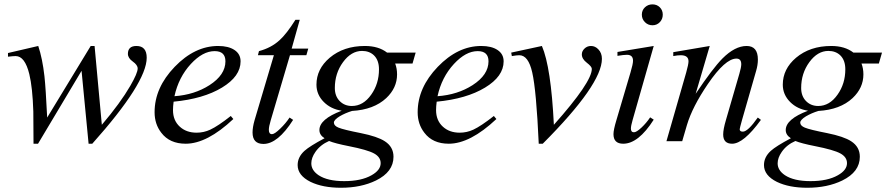

<svg xmlns="http://www.w3.org/2000/svg" viewBox="-20 -656 4118 892"><path d="M661.6 -387.7Q661.6 -271.5 408.7 11.7H391.6L358.9 -327.1Q258.3 -157.7 156.7 11.7H135.7Q135.3 -63 134.8 -137.7Q131.3 -249.5 116.2 -311.5Q95.7 -395.5 52.7 -395.5Q41.5 -395.5 17.1 -392.6V-409.7L157.7 -442.4Q177.2 -384.3 186.5 -301.8Q192.4 -248 199.2 -109.9L401.4 -442.4H419.4Q419.4 -440.9 453.1 -76.2Q539.6 -178.2 585.4 -257.3Q619.6 -316.4 619.6 -337.9Q619.6 -354 596.9 -370.1Q574.2 -386.2 574.2 -405.8Q574.2 -442.4 613.8 -442.4Q661.6 -442.4 661.6 -387.7Z M1097.7 -371.1Q1097.7 -301.3 1011.2 -249Q924.8 -196.8 786.6 -183.6Q783.7 -161.6 783.7 -144.5Q783.7 -96.2 815.4 -67.4Q845.7 -39.6 893.6 -39.6Q926.8 -39.6 957 -53.7Q992.7 -70.3 1052.2 -117.2L1064 -103Q941.9 11.7 842.8 11.7Q768.1 11.7 729.5 -39.1Q698.2 -79.1 698.2 -134.8Q698.2 -248.5 791.5 -345.5Q884.8 -442.4 993.7 -442.4Q1041.5 -442.4 1069.6 -423.6Q1097.7 -404.8 1097.7 -371.1ZM1027.3 -371.1Q1027.3 -418.5 977.1 -418.5Q921.9 -418.5 866.7 -358.9Q809.6 -296.9 790.5 -209Q883.8 -215.8 953.1 -260.3Q1027.3 -308.1 1027.3 -371.1Z M1412.1 -430.2 1403.3 -399.4H1327.1L1237.8 -97.2Q1229 -67.9 1229 -52.7Q1229 -32.7 1243.7 -32.7Q1255.4 -32.7 1281.7 -58.1Q1308.1 -83.5 1325.2 -109.9L1341.8 -99.1Q1270.5 12.7 1204.1 12.7Q1153.3 12.7 1153.3 -40.5Q1153.3 -64.5 1162.6 -97.2L1252.4 -399.4H1178.2L1183.1 -418.5Q1239.7 -433.6 1278.3 -468.8Q1311 -498 1352.5 -564H1372.6L1335 -430.2Z M1911.1 -411.6 1896.5 -360.8H1815.9Q1824.7 -337.9 1824.7 -310.5Q1824.7 -247.6 1774.4 -200.2Q1716.8 -146.5 1615.7 -140.6Q1584 -130.9 1558.1 -115.7Q1531.2 -99.1 1531.2 -86.4Q1531.2 -71.8 1552.7 -63Q1576.7 -53.2 1656.2 -37.6Q1733.9 -22 1768.1 0.5Q1808.1 26.4 1808.1 72.3Q1808.1 142.6 1726.6 182.6Q1657.2 216.3 1564 216.3Q1479.5 216.3 1422.9 189Q1362.8 159.2 1362.8 110.8Q1362.8 73.7 1394.5 44.9Q1419.4 22.5 1487.8 -13.7Q1463.9 -28.8 1463.9 -51.8Q1463.9 -102.5 1567.4 -141.6Q1517.1 -149.4 1484.4 -182.1Q1450.2 -216.3 1450.2 -262.7Q1450.2 -335.4 1511.7 -387.7Q1576.7 -442.4 1675.3 -442.4Q1738.8 -442.4 1778.3 -411.6ZM1740.7 -334Q1740.7 -376 1717.3 -398.9Q1695.8 -419.4 1662.1 -419.4Q1611.8 -419.4 1573.7 -367.4Q1535.6 -315.4 1535.6 -247.1Q1535.6 -209.5 1558.1 -186.5Q1580.6 -163.6 1614.7 -163.6Q1667.5 -163.6 1704.6 -216.3Q1740.7 -267.1 1740.7 -334ZM1748.5 102.1Q1748.5 73.7 1717.8 56.9Q1687 40 1600.1 22.9Q1536.1 10.3 1508.8 -1Q1468.3 16.6 1445.3 49.8Q1426.3 77.1 1426.3 103Q1426.3 135.3 1460.4 158.2Q1502 185.5 1579.1 185.5Q1658.2 185.5 1706.1 158.2Q1748.5 134.3 1748.5 102.1Z M2319.8 -371.1Q2319.8 -301.3 2233.4 -249Q2147 -196.8 2008.8 -183.6Q2005.9 -161.6 2005.9 -144.5Q2005.9 -96.2 2037.6 -67.4Q2067.9 -39.6 2115.7 -39.6Q2148.9 -39.6 2179.2 -53.7Q2214.8 -70.3 2274.4 -117.2L2286.1 -103Q2164.1 11.7 2064.9 11.7Q1990.2 11.7 1951.7 -39.1Q1920.4 -79.1 1920.4 -134.8Q1920.4 -248.5 2013.7 -345.5Q2106.9 -442.4 2215.8 -442.4Q2263.7 -442.4 2291.7 -423.6Q2319.8 -404.8 2319.8 -371.1ZM2249.5 -371.1Q2249.5 -418.5 2199.2 -418.5Q2144 -418.5 2088.9 -358.9Q2031.7 -296.9 2012.7 -209Q2106 -215.8 2175.3 -260.3Q2249.5 -308.1 2249.5 -371.1Z M2776.4 -382.8Q2776.4 -263.7 2501.5 11.7H2482.9Q2471.7 -236.3 2452.6 -319.8Q2434.6 -399.4 2392.6 -399.4Q2380.9 -399.4 2357.9 -395.5L2355 -411.6L2497.6 -442.4Q2540 -344.2 2553.2 -76.2Q2729.5 -274.4 2729.5 -335.9Q2729.5 -346.7 2706.3 -364.5Q2683.1 -382.3 2683.1 -403.3Q2683.1 -418.5 2695.6 -430.4Q2708 -442.4 2725.6 -442.4Q2745.1 -442.4 2759.8 -426.8Q2776.4 -409.7 2776.4 -382.8Z M3059.1 -587.9Q3059.1 -567.4 3045.4 -553Q3031.7 -538.6 3011.2 -538.6Q2990.7 -538.6 2976.3 -553Q2961.9 -567.4 2961.9 -587.9Q2961.9 -608.4 2976.3 -622.1Q2990.7 -635.7 3011.2 -635.7Q3031.7 -635.7 3045.4 -622.1Q3059.1 -608.4 3059.1 -587.9ZM3017.1 -100.1Q2945.8 11.7 2875.5 11.7Q2830.1 11.7 2830.1 -32.7Q2830.1 -52.7 2843.8 -98.1L2909.2 -319.3Q2920.9 -358.4 2920.9 -374Q2920.9 -401.4 2892.6 -401.4Q2877.9 -401.4 2848.6 -396.5V-414.6L3017.1 -442.4L2918.9 -98.1Q2911.1 -71.3 2911.1 -58.6Q2911.1 -41.5 2925.3 -41.5Q2937 -41.5 2960.2 -63.2Q2983.4 -85 3000.5 -110.8Z M3515.1 -99.1Q3434.6 11.7 3381.3 11.7Q3339.8 11.7 3339.8 -31.2Q3339.8 -55.2 3352.5 -98.1L3415 -313.5Q3423.8 -343.8 3423.8 -357.4Q3423.8 -383.8 3401.4 -383.8Q3349.1 -383.8 3268.6 -265.6Q3196.8 -160.2 3171.4 -75.2L3149.4 0H3076.2L3168 -319.3Q3178.7 -357.4 3178.7 -371.1Q3178.7 -399.4 3142.6 -399.4Q3127.9 -399.4 3107.9 -395.5V-413.6L3277.3 -442.4L3211.9 -220.2Q3291 -338.4 3336.4 -384.3Q3394.5 -442.4 3448.7 -442.4Q3501 -442.4 3501 -379.4Q3501 -354 3492.7 -326.2L3427.2 -98.1Q3416.5 -59.6 3416.5 -55.7Q3416.5 -44.4 3431.2 -44.4Q3454.6 -44.4 3500.5 -109.9Z M4077.6 -411.6 4063 -360.8H3982.4Q3991.2 -337.9 3991.2 -310.5Q3991.2 -247.6 3940.9 -200.2Q3883.3 -146.5 3782.2 -140.6Q3750.5 -130.9 3724.6 -115.7Q3697.8 -99.1 3697.8 -86.4Q3697.8 -71.8 3719.2 -63Q3743.2 -53.2 3822.8 -37.6Q3900.4 -22 3934.6 0.5Q3974.6 26.4 3974.6 72.3Q3974.6 142.6 3893.1 182.6Q3823.7 216.3 3730.5 216.3Q3646 216.3 3589.4 189Q3529.3 159.2 3529.3 110.8Q3529.3 73.7 3561 44.9Q3585.9 22.5 3654.3 -13.7Q3630.4 -28.8 3630.4 -51.8Q3630.4 -102.5 3733.9 -141.6Q3683.6 -149.4 3650.9 -182.1Q3616.7 -216.3 3616.7 -262.7Q3616.7 -335.4 3678.2 -387.7Q3743.2 -442.4 3841.8 -442.4Q3905.3 -442.4 3944.8 -411.6ZM3907.2 -334Q3907.2 -376 3883.8 -398.9Q3862.3 -419.4 3828.6 -419.4Q3778.3 -419.4 3740.2 -367.4Q3702.1 -315.4 3702.1 -247.1Q3702.1 -209.5 3724.6 -186.5Q3747.1 -163.6 3781.2 -163.6Q3834 -163.6 3871.1 -216.3Q3907.2 -267.1 3907.2 -334ZM3915 102.1Q3915 73.7 3884.3 56.9Q3853.5 40 3766.6 22.9Q3702.6 10.3 3675.3 -1Q3634.8 16.6 3611.8 49.8Q3592.8 77.1 3592.8 103Q3592.8 135.3 3627 158.2Q3668.5 185.5 3745.6 185.5Q3824.7 185.5 3872.6 158.2Q3915 134.3 3915 102.1Z"/></svg>

Font: Dai Banna SIL Light
Style: Oblique
Weight: 400
Italic angle: -11°
Designer: Victor Gaultney
Foundry: SIL International
Version: Version 2.000